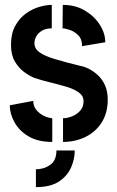

<svg xmlns="http://www.w3.org/2000/svg" viewBox="-20 -576 481 786"><path d="M127 190V117Q160 117 185.5 99Q211 81 211 40H286Q286 75 271 109.5Q256 144 221.5 167Q187 190 127 190ZM238 5V-92Q255 -92 274.5 -99.5Q294 -107 308 -122.5Q322 -138 322 -162Q322 -184 302 -198Q282 -212 251.5 -221Q221 -230 186 -238.5Q151 -247 121 -257Q101 -265 79 -281Q57 -297 41 -324Q25 -351 25 -392Q25 -439 42.5 -470.5Q60 -502 86.5 -521Q113 -540 141.5 -548Q170 -556 192 -556V-460Q169 -460 153 -451Q137 -442 129 -428Q121 -414 121 -399Q121 -377 141.5 -362Q162 -347 203.5 -334.5Q245 -322 310 -306Q327 -303 346 -293Q365 -283 382 -267Q399 -251 410 -226.5Q421 -202 421 -168Q421 -114 396.5 -75Q372 -36 330 -15.5Q288 5 238 5ZM194 5Q135 5 96.5 -18Q58 -41 39 -76Q20 -111 20 -145L116 -163Q116 -142 128.5 -126.5Q141 -111 159 -102Q177 -93 194 -92ZM316 -387Q316 -416 300.5 -431.5Q285 -447 265.5 -453.5Q246 -460 236 -460L237 -556Q289 -556 328 -532.5Q367 -509 389 -474Q411 -439 411 -403Z"/></svg>

Font: Stick No Bills SemiBold
Style: Regular
Weight: 600
Designer: Kosala Senevirathne, Siva Puranthara, Lasantha Premarathna, Tharique Azeez
Foundry: mooniak
Version: Version 2.000